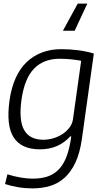

<svg xmlns="http://www.w3.org/2000/svg" viewBox="-20 -822 591 1062"><path d="M463 -802 393 -652H328L410 -802ZM160 220Q119 220 80.5 213.5Q42 207 8 196L21 142Q55 153 91 159.5Q127 166 164 166Q205 166 239 155.5Q273 145 299 121Q325 97 342.5 57.5Q360 18 370 -40L374 -68H369Q304 4 201 4Q98 4 55.5 -62Q13 -128 33 -269Q43 -338 67 -391Q91 -444 128 -479Q165 -514 213 -532Q261 -550 318 -550Q363 -550 409 -544.5Q455 -539 499 -526L433 -54Q422 24 397.5 76.5Q373 129 337.5 161Q302 193 257 206.5Q212 220 160 220ZM220 -49Q248 -49 276 -57.5Q304 -66 326.5 -81Q349 -96 365 -117.5Q381 -139 384 -165L429 -486Q401 -491 371.5 -494Q342 -497 310 -497Q222 -497 169 -443Q116 -389 99 -272Q83 -157 113.5 -103Q144 -49 220 -49Z"/></svg>

Font: Plata Sans Light
Style: Italic
Weight: 300
Italic angle: -8°
Designer: Pablo Impallari, Andres Torresi, & Cristiano Sobral
Foundry: Pablo Impallari, Andres Torresi, & Cristiano Sobral
Version: Version 1.00;December 28, 2019;FontCreator 12.0.0.2547 64-bi